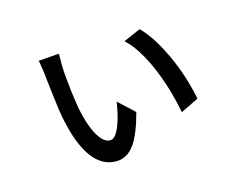

<svg xmlns="http://www.w3.org/2000/svg" viewBox="-100 -754 1199 966"><g transform="rotate(-20 500.0 -271.5)"><path d="M287 -575Q287 -568 285 -549.5Q283 -531 281.5 -512Q280 -493 280 -484Q280 -468 280 -440Q280 -412 281 -380Q282 -348 284 -317Q286 -286 289 -263Q296 -208 310 -165.5Q324 -123 343 -100Q362 -77 383 -77Q399 -77 413 -93Q427 -109 439.5 -135Q452 -161 461.5 -191Q471 -221 478 -249L553 -166Q515 -61 475.5 -14Q436 33 383 33Q354 33 325 19.5Q296 6 270.5 -26Q245 -58 226 -112Q207 -166 197 -246Q193 -273 191 -309Q189 -345 188 -381.5Q187 -418 186 -448Q185 -478 185 -494Q185 -504 184 -521Q183 -538 182 -554Q181 -570 179 -576ZM711 -552Q744 -513 771 -457.5Q798 -402 818 -341.5Q838 -281 849.5 -224Q861 -167 865 -124L768 -87Q764 -131 753.5 -189Q743 -247 725 -308.5Q707 -370 680.5 -426Q654 -482 619 -521Z"/></g></svg>

Font: Noto Sans KR Medium
Style: Regular
Weight: 500
Designer: Ryoko NISHIZUKA  (kana, bopomofo & ideographs); Paul D. Hunt (Latin, Greek & Cyrillic); Sandoll Communications , Soo-you
Foundry: Adobe
Version: Version 2.004-H2;hotconv 1.0.118;makeotfexe 2.5.65603